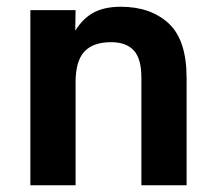

<svg xmlns="http://www.w3.org/2000/svg" viewBox="-20 -549 639 569"><path d="M204 0H70V-519H204L203 -458Q226 -495 258 -512Q290 -529 338 -529Q426 -529 479.5 -480Q533 -431 533 -318V0H399V-319Q399 -375 376.5 -399.5Q354 -424 309 -424Q256 -424 230 -396Q204 -368 204 -305Z"/></svg>

Font: 42dot Sans ExtraBold
Style: Regular
Weight: 800
Designer: 42dot
Version: Version 1.000